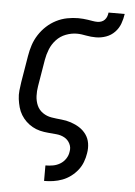

<svg xmlns="http://www.w3.org/2000/svg" viewBox="-55 -607 609 864"><g transform="rotate(5 250.0 -175.0)"><path d="M177 215V145H178Q194 145 211 142Q228 139 243 130Q258 121 268 106Q278 91 280 74Q284 55 275.5 38Q267 21 251 12Q235 3 215.5 1Q196 -1 176.5 -2.5Q157 -4 139 -8.5Q121 -13 105 -22Q89 -31 76 -43.5Q63 -56 53.5 -71.5Q44 -87 39 -105Q34 -123 31.5 -142Q29 -161 31 -180.5Q33 -200 36 -219L56 -339Q60 -364 68 -388.5Q76 -413 90.5 -435.5Q105 -458 124.5 -476Q144 -494 167.5 -506Q191 -518 216.5 -523Q242 -528 267 -528Q278 -528 289 -527Q300 -526 310.5 -524.5Q321 -523 332 -521Q343 -519 354 -519Q362 -519 371 -522Q380 -525 386.5 -532Q393 -539 396 -547.5Q399 -556 400 -565H473Q470 -543 462 -521Q454 -499 437.5 -482Q421 -465 398.5 -457Q376 -449 353 -449Q342 -449 331 -450Q320 -451 309.5 -453Q299 -455 288.5 -456.5Q278 -458 267 -458Q242 -458 217 -448.5Q192 -439 174 -419.5Q156 -400 146.5 -376Q137 -352 133 -328L113 -208Q109 -185 110 -162.5Q111 -140 119.5 -120.5Q128 -101 146 -88.5Q164 -76 186 -72.5Q208 -69 230.5 -67Q253 -65 274 -58Q295 -51 313 -39.5Q331 -28 343.5 -10.5Q356 7 359.5 29Q363 51 359 74Q356 94 348.5 114Q341 134 327.5 151Q314 168 296.5 181Q279 194 259 201.5Q239 209 218.5 212Q198 215 178 215Z"/></g></svg>

Font: Iosevka Term Curly
Style: Italic
Weight: 400
Italic angle: -9°
Designer: Belleve Invis
Foundry: Belleve Invis
Version: Version 32.3.0